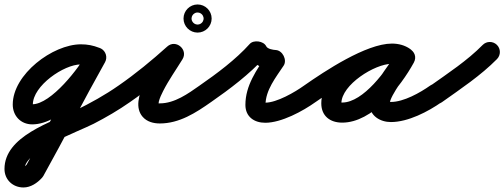

<svg xmlns="http://www.w3.org/2000/svg" viewBox="-89 -497 2259 860"><path d="M355.1 -283C327.7 -293.6 303.2 -298.5 273.3 -298.5C147.4 -298.5 -31.9 -164.2 -31.9 -28.8C-31.9 21.7 3.9 60.1 55.4 60.1C186.1 60.1 326.7 -115.9 381.7 -218.8C393.4 -240.7 385.1 -268 363.2 -279.7C341.3 -291.4 314 -283.1 302.3 -261.2C267 -195.1 140.6 -29.9 55.4 -29.9C52.8 -29.9 58.1 -22.1 58.1 -28.8C58.1 -112.8 197.2 -208.5 273.3 -208.5C292.2 -208.5 305.9 -205.5 322.9 -199C346.1 -190.1 372.1 -201.7 381 -224.9C389.9 -248.1 378.3 -274.1 355.1 -283ZM302.8 -262.1C208.2 -93.8 120.8 78.5 26.7 247.1C26.6 247.3 28.2 245.1 29.8 242.9C31.3 240.7 32.9 238.5 32.8 238.7C29 242.8 16.4 252.7 16 252.7C15.7 252.7 18.6 254.2 20.6 258.6C20.8 259 21.1 261.4 21.1 259.8C21.1 178.1 263.1 92.2 330.7 57.3C387 28.3 441.8 -3.7 493.8 -40.1C514.2 -54.4 519.1 -82.5 504.9 -102.8C490.6 -123.2 462.5 -128.1 442.2 -113.9C381.2 -71.2 316.2 -35.2 249.4 -2.6C141.1 50.3 -68.9 112.9 -68.9 259.8C-68.9 308.2 -31.3 342.7 16 342.7C48.7 342.7 77.9 322.7 99.2 299.3C99.4 299.2 100.8 297.2 102.3 295.2C103.8 293.1 105.2 291.1 105.3 290.9C199.3 122.4 286.6 -49.8 381.2 -217.9C393.4 -239.6 385.7 -267 364.1 -279.2C342.4 -291.4 315 -283.7 302.8 -262.1Z M493.6 -40C572.3 -94.3 649.2 -157.6 720.1 -221.6C739.2 -238.8 728.9 -264 710.3 -279.4C691.8 -294.9 665.2 -300.5 651.7 -278.6C606.4 -205 483.4 -51.4 549.6 25.8C569.1 48.5 598.2 56 627 56C714.3 56 788 8.3 856.9 -40.2C877.2 -54.5 882.1 -82.6 867.8 -102.9C853.5 -123.2 825.4 -128.1 805.1 -113.8C753.3 -77.4 693.2 -34 627 -34C604.9 -34 618.6 -26.7 620.6 -28.1C621 -28.4 621.7 -39.6 622.5 -42.5C626.8 -58.8 634.2 -74.5 641.8 -89.4C667 -138.9 699.3 -184.2 728.3 -231.4C741.8 -253.3 734.3 -276.2 718.5 -289.3C702.8 -302.4 679 -305.7 659.9 -288.4C591.8 -227 517.9 -166.2 442.4 -114C422 -99.9 416.8 -71.9 431 -51.4C445.1 -31 473.1 -25.8 493.6 -40ZM791.8 -440.7C794.4 -441.1 796.7 -441 796 -441C796.7 -441 797.4 -440.9 798.1 -440.9C807.4 -440.2 815.7 -434.6 820 -426.3C821.3 -423.8 822.2 -421.1 822.7 -418.2C823.1 -415.6 823 -413.3 823 -414C823 -414.7 823.1 -412.4 822.7 -409.8C822.2 -406.9 821.3 -404.2 820 -401.7C815.7 -393.4 807.4 -387.8 798.1 -387.1C797.4 -387.1 796.7 -387 796 -387C795.3 -387 794.6 -387.1 793.9 -387.1C784.6 -387.8 776.3 -393.4 772 -401.7C770.7 -404.2 769.8 -406.9 769.3 -409.8C768.9 -412.4 769 -414.7 769 -414C769 -414.7 769.1 -415.4 769.1 -416.1C769.8 -425.4 775.4 -433.7 783.7 -438C786.2 -439.3 788.9 -440.2 791.8 -440.7ZM733 -414C733 -379.3 761.3 -351 796 -351C830.7 -351 859 -379.3 859 -414C859 -448.7 830.7 -477 796 -477C761.3 -477 733 -448.7 733 -414Z M856.7 -40C939.5 -97.6 1029 -164.8 1096.5 -239.9C1105.3 -249.8 1083.9 -258.3 1061.8 -261.3C1039.7 -264.4 1016.8 -262 1022.6 -250.2C1044.5 -205.6 1094.5 -185.6 1141.6 -183.1C1156.7 -182.3 1152 -206 1141.5 -226.8C1131.1 -247.5 1114.8 -265.4 1106.4 -252.8C1060.5 -183.3 1010.2 -114.6 1010.2 -27.1C1010.2 25.9 1049.5 52.9 1099.1 52.9C1171.6 52.9 1267.7 0.8 1325.2 -40.4C1345.4 -54.9 1350.1 -83 1335.6 -103.2C1321.1 -123.4 1293 -128.1 1272.8 -113.6C1231.8 -84.2 1150.8 -37.1 1099.1 -37.1C1097.3 -37.1 1095.7 -37.1 1093.9 -37.3C1086.3 -37.9 1093.4 -36.9 1097 -32.4C1098.2 -30.8 1100.2 -24.1 1100.2 -27.1C1100.2 -93.3 1146.6 -150.3 1181.6 -203.2C1189.9 -215.8 1188.6 -232.8 1181.5 -246.9C1174.4 -261 1161.5 -272.1 1146.4 -272.9C1134.3 -273.6 1109.5 -277.4 1103.4 -289.8C1097.6 -301.7 1083.5 -309.2 1068.7 -311.2C1053.9 -313.3 1038.3 -309.9 1029.5 -300.1C966.8 -230.1 882.4 -167.5 805.3 -114C784.9 -99.8 779.9 -71.7 794 -51.3C808.2 -30.9 836.3 -25.9 856.7 -40Z M1262.1 -51.2C1276.3 -30.9 1304.4 -25.9 1324.8 -40.1C1393.2 -87.9 1582.4 -211.8 1666.6 -211.8C1676.5 -211.8 1687.6 -210.3 1695.8 -204.4C1719.1 -187.8 1743.6 -199.5 1756.2 -219C1768.7 -238.4 1769.3 -265.6 1744.6 -279.9C1718.5 -295.1 1695.9 -301.1 1665.3 -301.1C1538.4 -301.1 1350.1 -169.2 1350.1 -34.2C1350.1 22.9 1389.8 52.3 1443.7 52.3C1579.2 52.3 1705.5 -108.7 1764.5 -216.4C1778.9 -242.7 1766.3 -266.7 1746.6 -277.5C1726.9 -288.3 1700 -285.9 1685.5 -259.6C1648.4 -191.8 1566.3 -109.2 1566.3 -31.6C1566.3 21.7 1613.8 49.7 1662 49.7C1738.9 49.7 1828.4 3.2 1890 -40.2C1910.3 -54.6 1915.1 -82.7 1900.8 -103C1886.4 -123.3 1858.3 -128.1 1838 -113.8C1792.6 -81.7 1719.1 -40.3 1662 -40.3C1653.8 -40.3 1649.3 -45.5 1653.7 -39.1C1655.2 -36.9 1656.3 -29 1656.3 -31.6C1656.3 -68.7 1741.1 -173.7 1764.5 -216.4C1778.9 -242.7 1766.3 -266.6 1746.6 -277.4C1726.9 -288.3 1699.9 -285.9 1685.5 -259.6C1645 -185.6 1538.9 -37.7 1443.7 -37.7C1441.1 -37.7 1438.5 -37.8 1436 -38.1C1430.3 -38.7 1440.1 -26.7 1440.1 -34.2C1440.1 -117.3 1589.8 -211.1 1665.3 -211.1C1680.7 -211.1 1687.3 -209.1 1699.4 -202.1C1724.2 -187.7 1748 -198.3 1759.8 -216.6C1771.6 -235 1771.4 -261 1748.2 -277.6C1724.5 -294.5 1695.5 -301.8 1666.6 -301.8C1551.1 -301.8 1365.2 -178.1 1273.2 -113.9C1252.9 -99.7 1247.9 -71.6 1262.1 -51.2Z M1827.3 -49.6C1841.7 -29.3 1869.8 -24.6 1890.1 -39C1974.4 -98.9 2064.3 -158.5 2137.1 -232.4C2154.5 -250.2 2154.3 -278.7 2136.6 -296.1C2118.8 -313.5 2090.3 -313.3 2072.9 -295.6C2004 -225.5 1917.9 -169.2 1837.9 -112.3C1817.7 -97.9 1812.9 -69.9 1827.3 -49.6Z"/></svg>

Font: FRB American Cursive Guidelines Arrows Black
Style: Bold Italic
Weight: 900
Italic angle: -25°
Version: Version 2.0;Modular Font Editor K font №1